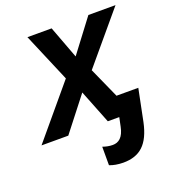

<svg xmlns="http://www.w3.org/2000/svg" viewBox="-183 -647 876 977"><g transform="rotate(-20 255.5 -158.5)"><path d="M318 225C408 225 460 179 484 66L519 -107H401L327 -272L554 -542H407L274 -366L208 -542H77L189 -278L-44 0H101L243 -182L315 0H377L367 48C356 103 330 122 298 122C279 122 261 118 244 112V212C262 220 291 225 318 225Z"/></g></svg>

Font: Noto Sans SemiBold
Style: Italic
Weight: 600
Italic angle: -12°
Designer: Monotype Design Team
Foundry: Monotype Imaging Inc.
Version: Version 2.013